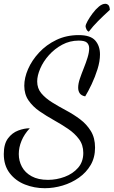

<svg xmlns="http://www.w3.org/2000/svg" viewBox="-23 -905 599 1012"><path d="M213 87Q158 87 108.5 67.5Q59 48 28 7.5Q-3 -33 -3 -93Q-3 -146 19 -175.5Q41 -205 73 -217Q105 -229 134 -229Q105 -198 90.5 -163Q76 -128 76 -93Q76 -57 92.5 -26Q109 5 143.5 24Q178 43 230 43Q275 43 318 27Q361 11 388.5 -20.5Q416 -52 416 -99Q416 -141 393.5 -171.5Q371 -202 335.5 -226Q300 -250 260.5 -272Q221 -294 185.5 -318.5Q150 -343 127.5 -375.5Q105 -408 105 -453Q105 -495 125 -541Q145 -587 183 -628Q221 -669 274 -694.5Q327 -720 392 -720Q454 -720 479 -691.5Q504 -663 504 -618Q504 -582 491 -540.5Q478 -499 460 -461Q442 -423 426 -397Q406 -401 397.5 -413Q389 -425 389 -443Q389 -464 398 -490.5Q407 -517 418.5 -545.5Q430 -574 438.5 -601.5Q447 -629 447 -650Q447 -669 435.5 -680Q424 -691 392 -691Q345 -691 305 -669.5Q265 -648 235 -614.5Q205 -581 189 -543.5Q173 -506 173 -476Q173 -439 195 -413Q217 -387 251.5 -365.5Q286 -344 325.5 -323Q365 -302 399.5 -276Q434 -250 456 -214Q478 -178 478 -127Q478 -75 455 -35.5Q432 4 393 31.5Q354 59 307 73Q260 87 213 87ZM445 -738Q436 -742 432 -752Q428 -762 428 -766Q428 -775 438.5 -794Q449 -813 465 -834.5Q481 -856 498.5 -870.5Q516 -885 532 -885Q541 -885 548 -878.5Q555 -872 556 -853Q521 -821 494 -794Q467 -767 445 -738Z"/></svg>

Font: Dancing Script Medium
Style: Regular
Weight: 500
Designer: Pablo Impallari
Foundry: Pablo Impallari
Version: Version 2.000